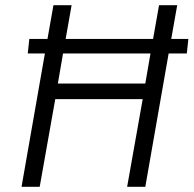

<svg xmlns="http://www.w3.org/2000/svg" viewBox="-20 -720 746 740"><path d="M700 -514H630L540 0H470L530 -338H193L133 0H63L153 -514H87L93 -570H163L186 -700H256L233 -570H570L593 -700H663L640 -570H706ZM560 -514H223L203 -398H540Z"/></svg>

Font: Niramit Light
Style: Italic
Weight: 300
Italic angle: -10°
Designer: Katatrad Aksorn Co.,Ltd.
Foundry: Cadson Demak Co.,Ltd.
Version: Version 1.000; ttfautohint (v1.6)